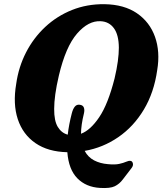

<svg xmlns="http://www.w3.org/2000/svg" viewBox="-20 -733 796 941"><path d="M492 -712.5Q588.5 -711 651.2 -668Q714 -625 739.8 -552.2Q765.5 -479.5 750.5 -389.5Q735 -279.5 685 -196Q635 -112.5 559.8 -60.8Q484.5 -9 395 6.5Q411.5 37.5 441.2 53Q471 68.5 509 71.5Q543.5 75 564.5 70.2Q585.5 65.5 598.2 59.8Q611 54 619.5 55.5Q628.5 56.5 631.2 67.8Q634 79 624.5 91L581.5 147Q565.5 168.5 542.5 179.8Q519.5 191 470 188Q401.5 184 359 140.8Q316.5 97.5 310 13Q215.5 11 153.8 -31.5Q92 -74 67.2 -148.8Q42.5 -223.5 59.5 -322.5Q71 -404.5 107.5 -475.8Q144 -547 201.5 -600.8Q259 -654.5 332.8 -684Q406.5 -713.5 492 -712.5ZM332 -178Q337.5 -199.5 347 -210.8Q356.5 -222 371.5 -219.5Q387 -217.5 391.2 -205.2Q395.5 -193 391 -175.5Q377.5 -121 377 -77.5Q423 -94.5 466.2 -158.5Q509.5 -222.5 541.5 -348.5Q552.5 -395 557.5 -432.5Q562.5 -470 562.5 -499.5Q562 -562.5 538.2 -594.8Q514.5 -627 473.5 -629Q413.5 -632.5 357.8 -568.5Q302 -504.5 268.5 -362.5Q256.5 -311.5 251 -271Q245.5 -230.5 245.5 -199.5Q245 -141 263.2 -111Q281.5 -81 312 -73Q317.5 -122 332 -178Z"/></svg>

Font: Fraunces 72pt S100
Style: Bold Italic
Weight: 700
Italic angle: -16°
Version: Version 1.000; ttfautohint (v1.8.3)